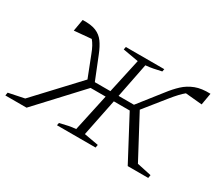

<svg xmlns="http://www.w3.org/2000/svg" viewBox="-104 -750 1118 973"><g transform="rotate(30 455.0 -263.5)"><path d="M117 0H-7L-4 -18L88 -37L313 -278L265 -401Q249 -444 229 -467L129 -458L141 -527Q190 -529 219 -517Q248 -505 266 -480Q284 -455 299 -417L352 -285H443L487 -486L396 -502L399 -518H624L621 -503Q595 -497 574.5 -493Q554 -489 531 -487L491 -285H581L685 -417Q711 -451 738 -476Q765 -501 801 -515Q837 -529 889 -527L877 -458L780 -467Q754 -446 717 -400L619 -278L748 -36L832 -18L829 0H709L577 -249H484L440 -32L524 -17L521 0H295L298 -15Q327 -22 346 -26Q365 -30 389 -32L436 -249H348Z"/></g></svg>

Font: Piazzolla SC ExtraLight
Style: Italic
Weight: 200
Italic angle: -11.3°
Designer: Juan Pablo del Peral
Foundry: Huerta Tipografica
Version: Version 1.330